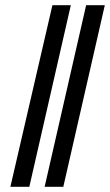

<svg xmlns="http://www.w3.org/2000/svg" viewBox="-20 -720 424 740"><path d="M20 0 182 -700H253L93 0ZM152 0 312 -700H384L224 0Z"/></svg>

Font: Junicode Two Beta Condensed Medium
Style: Italic
Weight: 500
Width: 3
Italic angle: -9°
Version: Version 1.053; ttfautohint (v1.8.4)